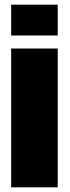

<svg xmlns="http://www.w3.org/2000/svg" viewBox="-20 -805 300 825"><path d="M28 0H228V-596.5H28ZM28 -785V-652.5H228V-785Z"/></svg>

Font: Anybody Condensed Black
Style: Regular
Weight: 900
Width: 3
Designer: Tyler Finck
Foundry: Etcetera Type Company
Version: Version 1.113;gftools[0.9.25]